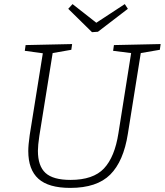

<svg xmlns="http://www.w3.org/2000/svg" viewBox="-20 -910 804 937"><path d="M764 -695 760 -667 667 -651 604 -257Q583 -123 518 -58Q453 7 323 7Q217 7 167.5 -37.5Q118 -82 118 -173Q118 -202 125 -251L189 -650L101 -662L105 -690L332 -695L328 -667L237 -651L172 -247Q165 -200 165 -174Q165 -100 202 -66Q239 -32 324 -32Q435 -32 487.5 -88Q540 -144 558 -260L620 -651L532 -662L536 -690ZM450 -799 589 -890 604 -867 458 -755 429 -753 313 -867 334 -890Z"/></svg>

Font: Bitter Pro Light
Style: Italic
Weight: 300
Italic angle: -9°
Designer: Sol Matas, and Bitter project Authors
Foundry: Sol Matas
Version: Version 1.010